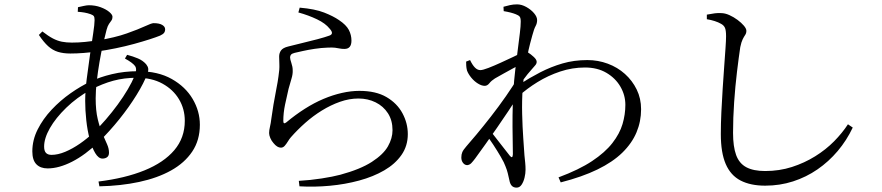

<svg xmlns="http://www.w3.org/2000/svg" viewBox="-20 -811 4040 879"><path d="M431 20Q553 5 641.5 -31Q730 -67 778 -123.5Q826 -180 826 -258Q826 -312 799.5 -356.5Q773 -401 724 -428Q675 -455 607 -455Q549 -455 499 -441.5Q449 -428 395 -400Q332 -365 283.5 -318Q235 -271 208.5 -224.5Q182 -178 182 -140Q182 -120 190.5 -111Q199 -102 216 -102Q245 -102 278.5 -116Q312 -130 346 -153.5Q380 -177 408 -204Q436 -231 464.5 -264Q493 -297 519 -332.5Q545 -368 565 -402Q585 -436 596 -463Q609 -494 598 -509Q587 -524 552 -543L562 -560Q589 -553 611.5 -543.5Q634 -534 649 -517Q657 -507 658.5 -497.5Q660 -488 655 -474Q639 -431 605 -376Q571 -321 526.5 -265.5Q482 -210 432 -161Q371 -102 310.5 -71Q250 -40 198 -40Q165 -40 146.5 -59Q128 -78 128 -118Q128 -170 152.5 -218.5Q177 -267 216.5 -309Q256 -351 303 -384Q350 -417 395 -438Q436 -458 492.5 -471.5Q549 -485 612 -485Q703 -485 766 -449.5Q829 -414 862 -358Q895 -302 895 -240Q895 -169 860 -117Q825 -65 763 -30.5Q701 4 617 22Q533 40 435 42ZM449 -85Q431 -85 416 -110Q401 -135 390.5 -174.5Q380 -214 375 -260.5Q370 -307 370 -349Q370 -394 377 -449.5Q384 -505 392 -560Q400 -615 406.5 -657.5Q413 -700 413 -719Q413 -732 409.5 -737Q406 -742 395 -746Q381 -751 366.5 -753.5Q352 -756 336 -757L337 -778Q350 -781 364 -784Q378 -787 387 -787Q416 -787 440.5 -778Q465 -769 480 -756.5Q495 -744 495 -734Q495 -724 490 -717Q485 -710 479 -701.5Q473 -693 468 -675Q461 -649 452 -610Q443 -571 435.5 -527Q428 -483 423 -439.5Q418 -396 418 -361Q418 -305 427.5 -265.5Q437 -226 449 -198.5Q461 -171 470 -151Q479 -131 479 -112Q479 -98 470.5 -91.5Q462 -85 449 -85ZM302 -566Q270 -566 245.5 -573.5Q221 -581 200.5 -599.5Q180 -618 158 -651L174 -667Q201 -646 222 -635Q243 -624 263.5 -620Q284 -616 309 -616Q339 -616 369 -619Q399 -622 428 -626Q507 -639 560.5 -658Q614 -677 644 -691Q674 -705 683 -705Q709 -705 722.5 -697Q736 -689 736 -677Q736 -667 731 -660.5Q726 -654 713 -648Q696 -641 665 -631Q634 -621 594 -610Q554 -599 510 -590Q466 -581 423 -575Q394 -571 362.5 -568.5Q331 -566 302 -566Z M1348 17Q1401 14 1452.5 6Q1504 -2 1538 -11Q1630 -36 1682.5 -70Q1735 -104 1756 -141Q1777 -178 1777 -215Q1777 -260 1756 -292.5Q1735 -325 1699.5 -342.5Q1664 -360 1621 -360Q1579 -360 1536.5 -345Q1494 -330 1453.5 -305Q1413 -280 1377.5 -248.5Q1342 -217 1312 -183Q1305 -175 1298 -163.5Q1291 -152 1283.5 -143.5Q1276 -135 1266 -135Q1249 -135 1232 -156Q1223 -166 1217.5 -179Q1212 -192 1212 -202Q1212 -214 1216 -231Q1220 -248 1222 -266Q1226 -296 1232 -332Q1238 -368 1245 -403Q1252 -438 1255 -462Q1260 -494 1259 -515Q1258 -536 1258 -552Q1258 -568 1266.5 -580Q1275 -592 1299 -598Q1325 -605 1361.5 -613.5Q1398 -622 1433.5 -631.5Q1469 -641 1488 -648Q1511 -656 1489 -680Q1470 -704 1431.5 -722.5Q1393 -741 1346 -754L1352 -776Q1422 -770 1464 -753.5Q1506 -737 1532 -719Q1565 -697 1577 -674Q1589 -651 1589 -625Q1589 -606 1581 -596.5Q1573 -587 1557 -587Q1544 -587 1535 -589Q1526 -591 1514 -592.5Q1502 -594 1480 -593Q1451 -592 1421 -587.5Q1391 -583 1366.5 -577.5Q1342 -572 1329 -569Q1317 -566 1312.5 -561Q1308 -556 1308 -548Q1308 -540 1314 -522.5Q1320 -505 1320 -490Q1321 -472 1314.5 -451Q1308 -430 1301 -404Q1293 -370 1285 -332Q1277 -294 1277 -257Q1277 -240 1291 -251Q1333 -286 1375.5 -313Q1418 -340 1460.5 -358Q1503 -376 1545 -385.5Q1587 -395 1625 -395Q1701 -395 1749.5 -366.5Q1798 -338 1822.5 -292.5Q1847 -247 1847 -197Q1847 -143 1818 -101.5Q1789 -60 1739 -31Q1689 -2 1624.5 15.5Q1560 33 1489.5 39.5Q1419 46 1351 42Z M2537 1Q2631 -34 2690.5 -73.5Q2750 -113 2783.5 -156Q2817 -199 2830 -243Q2843 -287 2843 -331Q2843 -375 2820.5 -414Q2798 -453 2756.5 -477.5Q2715 -502 2658 -502Q2600 -502 2544.5 -483.5Q2489 -465 2440.5 -435Q2392 -405 2356 -372L2357 -424Q2405 -455 2453.5 -480Q2502 -505 2555 -520.5Q2608 -536 2669 -536Q2718 -536 2762.5 -519.5Q2807 -503 2841 -472.5Q2875 -442 2895 -401Q2915 -360 2915 -311Q2915 -255 2894 -205Q2873 -155 2829 -112Q2785 -69 2715 -35Q2645 -1 2547 24ZM2119 -55Q2108 -55 2100 -65Q2092 -75 2092 -90Q2092 -104 2096.5 -114.5Q2101 -125 2115 -141Q2131 -159 2161.5 -195.5Q2192 -232 2227.5 -277.5Q2263 -323 2296.5 -371Q2330 -419 2354 -460L2352 -372Q2333 -341 2308 -303.5Q2283 -266 2256 -227Q2229 -188 2203 -151.5Q2177 -115 2155 -85Q2146 -73 2138 -64.5Q2130 -56 2119 -55ZM2345 48Q2331 48 2323 39.5Q2315 31 2312 14Q2308 -4 2304.5 -18.5Q2301 -33 2294 -50Q2289 -65 2273 -92.5Q2257 -120 2238 -149Q2219 -178 2202 -199L2218 -221Q2234 -200 2253 -176Q2272 -152 2288.5 -130.5Q2305 -109 2314 -98Q2327 -82 2328 -105Q2328 -135 2327 -181.5Q2326 -228 2326.5 -282.5Q2327 -337 2330 -389Q2333 -442 2339 -491.5Q2345 -541 2350.5 -584Q2356 -627 2360 -659.5Q2364 -692 2364 -712Q2364 -729 2359 -735Q2354 -741 2341 -746Q2331 -750 2317.5 -753.5Q2304 -757 2286 -760L2285 -780Q2299 -784 2314.5 -787.5Q2330 -791 2347 -791Q2368 -791 2389.5 -779Q2411 -767 2425 -750.5Q2439 -734 2439 -719Q2439 -704 2432 -691.5Q2425 -679 2417 -649Q2413 -635 2406.5 -610Q2400 -585 2393.5 -552Q2387 -519 2381.5 -481.5Q2376 -444 2373 -408Q2369 -349 2370.5 -289Q2372 -229 2375.5 -179.5Q2379 -130 2381 -100Q2383 -81 2384.5 -65.5Q2386 -50 2386 -34Q2386 -17 2381.5 2Q2377 21 2368 34.5Q2359 48 2345 48ZM2199 -418Q2185 -418 2168 -428.5Q2151 -439 2137.5 -455.5Q2124 -472 2118 -488Q2115 -500 2114.5 -510Q2114 -520 2114 -529L2132 -536Q2143 -513 2154.5 -501.5Q2166 -490 2179 -490Q2190 -490 2216 -500Q2242 -510 2272.5 -524Q2303 -538 2329.5 -550.5Q2356 -563 2366 -569Q2376 -574 2382 -574.5Q2388 -575 2397 -571Q2410 -563 2423.5 -550.5Q2437 -538 2437 -528Q2437 -519 2429.5 -511Q2422 -503 2413 -492Q2405 -483 2395 -471Q2385 -459 2375.5 -445.5Q2366 -432 2356 -419L2360 -477Q2365 -485 2369.5 -497.5Q2374 -510 2377 -522Q2355 -512 2331.5 -499.5Q2308 -487 2286 -474.5Q2264 -462 2246 -452Q2230 -442 2220.5 -430Q2211 -418 2199 -418Z M3483 39Q3416 39 3370.5 15.5Q3325 -8 3302.5 -60Q3280 -112 3280 -197Q3280 -244 3282.5 -297.5Q3285 -351 3288.5 -405Q3292 -459 3295.5 -507Q3299 -555 3301.5 -591Q3304 -627 3304 -645Q3304 -672 3299 -683.5Q3294 -695 3281 -702Q3269 -709 3252 -714.5Q3235 -720 3216 -723V-744Q3236 -748 3252 -750Q3268 -752 3281 -751Q3299 -751 3319 -742Q3339 -733 3356.5 -720Q3374 -707 3385.5 -693.5Q3397 -680 3397 -670Q3397 -659 3391.5 -651Q3386 -643 3380 -631Q3374 -619 3369 -595Q3362 -548 3354 -482Q3346 -416 3341 -343.5Q3336 -271 3336 -203Q3336 -140 3350 -101.5Q3364 -63 3396.5 -45.5Q3429 -28 3483 -28Q3548 -28 3605.5 -46.5Q3663 -65 3712 -95.5Q3761 -126 3798.5 -164Q3836 -202 3862 -242L3884 -227Q3856 -168 3815 -119.5Q3774 -71 3722.5 -35.5Q3671 0 3610.5 19.5Q3550 39 3483 39Z"/></svg>

Font: Noto Serif TC
Style: Regular
Weight: 400
Designer: Ryoko NISHIZUKA  (kana & ideographs); Frank Grießhammer (Latin, Greek & Cyrillic); Wenlong ZHANG  (bopomofo); Sandoll Co
Foundry: Adobe
Version: Version 2.003-H1;hotconv 1.1.1;makeotfexe 2.6.0